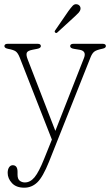

<svg xmlns="http://www.w3.org/2000/svg" viewBox="-20 -654 524 914"><path d="M190 102.5 227 10.5 73.5 -381Q65 -402.5 54.2 -409.8Q43.5 -417 18.5 -421.5Q1 -425 1 -434.5Q1 -445.5 17 -445.5H159Q174.5 -445.5 174.5 -434.5Q174.5 -425 157 -421.5L134 -417Q111.5 -412.5 107.5 -402.8Q103.5 -393 111.5 -372L243.5 -31L380 -378.5Q392.5 -411 359.5 -417L332 -421.5Q314 -424.5 314 -434.5Q314 -445.5 330.5 -445.5H468.5Q484 -445.5 484 -434.5Q484 -431 480.8 -427.5Q477.5 -424 467.5 -422Q440.5 -416.5 430 -409Q419.5 -401.5 412 -383.5L213.5 115.5Q184 189 157.5 214.2Q131 239.5 95.5 239.5Q57 239.5 36.8 217.5Q16.5 195.5 16.5 169Q16.5 152.5 23.2 142.5Q30 132.5 40.5 132.5Q63.5 132.5 63.5 164V177.5Q63.5 198 73.8 206.2Q84 214.5 98.5 214.5Q124 214.5 144.5 189.8Q165 165 190 102.5ZM305.5 -601Q317.5 -617.5 326.2 -626.8Q335 -636 346.5 -633.5Q355 -632 359.8 -625.2Q364.5 -618.5 363 -610Q361.5 -601.5 354 -593.2Q346.5 -585 336.5 -576L253 -499.5Q247.5 -494.5 243 -499Q239.5 -501.5 240.5 -505Q241.5 -508.5 244 -511.5Z"/></svg>

Font: Fraunces 72pt S100 Thin
Style: Regular
Weight: 100
Version: Version 1.000; ttfautohint (v1.8.3)